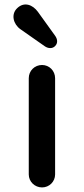

<svg xmlns="http://www.w3.org/2000/svg" viewBox="-20 -817 371 847"><path d="M106.9 -47.4C106.9 -16.1 132.8 9.8 165.5 9.8C197.3 9.8 223.1 -15.6 223.1 -47.4V-471.7C223.1 -504.9 197.3 -530.3 165.5 -530.3C132.8 -530.3 106.9 -504.9 106.9 -471.7ZM147 -765.1C124.5 -795.9 86.9 -811 55.7 -780.8C27.3 -753.9 38.6 -710 70.3 -688L177.7 -612.8C191.9 -603 210.9 -601.1 223.1 -613.8C235.8 -626.5 233.9 -644 223.6 -658.7Z"/></svg>

Font: Supermercado One
Style: Regular
Weight: 400
Designer: James Grieshaber
Foundry: James Grieshaber
Version: Version 1.002